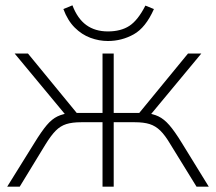

<svg xmlns="http://www.w3.org/2000/svg" viewBox="-20 -701 811 721"><path d="M7 0 109 -164Q136 -208 155.5 -231Q175 -254 196 -264Q217 -274 246 -277L230 -265L35 -500H85L268 -277H365V-500H407V-277H503L686 -500H736L541 -265L524 -277Q554 -274 575 -264Q596 -254 616 -231Q636 -208 663 -164L764 0H718L620 -159Q600 -193 582 -210.5Q564 -228 542 -235Q520 -242 486 -242H407V0H365V-242H285Q251 -242 229 -235Q207 -228 189.5 -210.5Q172 -193 151 -159L54 0ZM385 -547Q352 -547 319.5 -559Q287 -571 260.5 -597.5Q234 -624 218 -667L252 -681Q271 -631 304 -607Q337 -583 385 -583Q434 -583 466 -604Q498 -625 526 -680L558 -667Q527 -597 482 -572Q437 -547 385 -547Z"/></svg>

Font: Mulish ExtraLight
Style: Regular
Weight: 200
Designer: Vernon Adams
Foundry: Vernon Adams
Version: Version 3.603